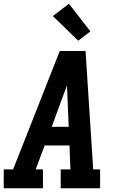

<svg xmlns="http://www.w3.org/2000/svg" viewBox="-24 -1008 644 1028"><path d="M-4 0V-101H46L103 -245L296 -735H434L475 -101H512V0H301V-101H353L348 -229H215L167 -101H206V0ZM344 -329 337 -490Q337 -505 336 -520.5Q335 -536 335 -551Q329 -536 323.5 -520.5Q318 -505 312 -490L253 -329ZM395 -790 259 -922 345 -988 460 -840Z"/></svg>

Font: Iosevka Slab Extended
Style: Bold Italic
Weight: 700
Width: 7
Italic angle: -9°
Monospace: yes
Designer: Belleve Invis
Foundry: Belleve Invis
Version: Version 11.1.0; ttfautohint (v1.8.3)